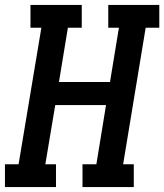

<svg xmlns="http://www.w3.org/2000/svg" viewBox="-27 -755 663 775"><path d="M-7 0V-92H48L140 -643H96V-735H303V-643H247L211 -424H417L453 -643H410V-735H616V-643H561L470 -92H513V0H306V-92H362L401 -331H196L156 -92H199V0Z"/></svg>

Font: Iosevka Slab SmBdExObl
Style: Regular
Weight: 600
Width: 7
Italic angle: -9°
Monospace: yes
Designer: Belleve Invis
Foundry: Belleve Invis
Version: Version 11.1.0; ttfautohint (v1.8.3)